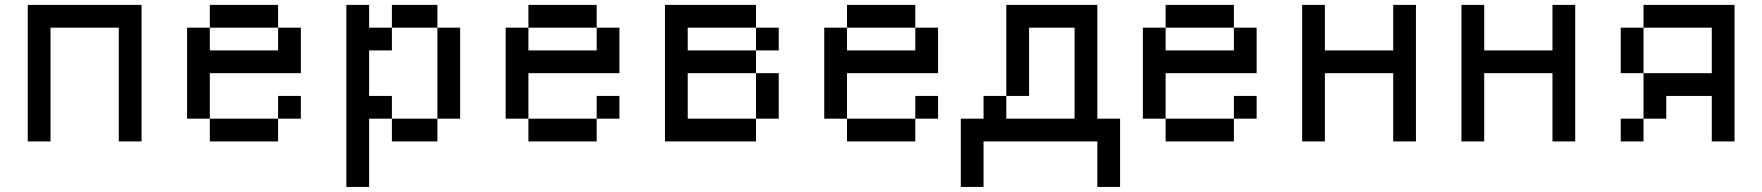

<svg xmlns="http://www.w3.org/2000/svg" viewBox="-20 -565 7040 767"><path d="M90.9 -545.5V0H181.8V-454.5H454.5V0H545.5V-545.5Z M818.2 -545.5V-454.5H1090.9V-545.5ZM727.3 -454.5V-90.9H818.2V-272.7H1181.8V-454.5H1090.9V-363.6H818.2V-454.5ZM818.2 -90.9V0H1090.9V-90.9ZM1090.9 -181.8V-90.9H1181.8V-181.8Z M1363.6 -545.5V181.8H1454.5V-90.9H1545.5V-181.8H1454.5V-363.6H1545.5V-454.5H1454.5V-545.5ZM1545.5 -545.5V-454.5H1727.3V-545.5ZM1727.3 -454.5V-90.9H1818.2V-454.5ZM1545.5 -90.9V0H1727.3V-90.9Z M2090.9 -545.5V-454.5H2363.6V-545.5ZM2000 -454.5V-90.9H2090.9V-272.7H2454.5V-454.5H2363.6V-363.6H2090.9V-454.5ZM2090.9 -90.9V0H2363.6V-90.9ZM2363.6 -181.8V-90.9H2454.5V-181.8Z M2636.4 -545.5V0H3000V-90.9H2727.3V-272.7H3000V-363.6H2727.3V-454.5H3000V-545.5ZM3000 -272.7V-90.9H3090.9V-272.7ZM3000 -454.5V-363.6H3090.9V-454.5Z M3363.6 -545.5V-454.5H3636.4V-545.5ZM3272.7 -454.5V-90.9H3363.6V-272.7H3727.3V-454.5H3636.4V-363.6H3363.6V-454.5ZM3363.6 -90.9V0H3636.4V-90.9ZM3636.4 -181.8V-90.9H3727.3V-181.8Z M3818.2 -90.9V181.8H3909.1V0H4363.6V181.8H4454.5V-90.9H4363.6V-545.5H4000V-181.8H4090.9V-454.5H4272.7V-90.9H4000V-181.8H3909.1V-90.9Z M4636.4 -545.5V-454.5H4909.1V-545.5ZM4545.5 -454.5V-90.9H4636.4V-272.7H5000V-454.5H4909.1V-363.6H4636.4V-454.5ZM4636.4 -90.9V0H4909.1V-90.9ZM4909.1 -181.8V-90.9H5000V-181.8Z M5181.8 -545.5V0H5272.7V-272.7H5545.5V0H5636.4V-545.5H5545.5V-363.6H5272.7V-545.5Z M5818.2 -545.5V0H5909.1V-272.7H6181.8V0H6272.7V-545.5H6181.8V-363.6H5909.1V-545.5Z M6909.1 -545.5H6545.5V-454.5H6818.2V-272.7H6545.5V-90.9H6636.4V-181.8H6818.2V0H6909.1ZM6454.5 -454.5V-272.7H6545.5V-454.5ZM6454.5 -90.9V0H6545.5V-90.9Z"/></svg>

Font: Departure Mono
Style: Regular
Weight: 400
Monospace: yes
Designer: Helena Zhang
Version: Version 1.500;Glyphs 3.3.1 (3343)